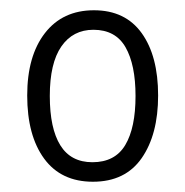

<svg xmlns="http://www.w3.org/2000/svg" viewBox="-20 -743 361 374"><path d="M288 -557Q288 -481 256 -435Q224 -389 161 -389Q99 -389 66 -434Q33 -479 33 -557Q33 -634 67.5 -678.5Q102 -723 163 -723Q224 -723 256 -678.5Q288 -634 288 -557ZM77 -556Q77 -493 97.5 -460Q118 -427 160 -427Q204 -427 224 -460.5Q244 -494 244 -556Q244 -617 224.5 -651Q205 -685 162 -685Q122 -685 99.5 -652.5Q77 -620 77 -556Z"/></svg>

Font: Noto Sans Gurmukhi UI Condensed Light
Style: Regular
Weight: 300
Width: 3
Designer: Jelle Bosma - Monotype Design Team
Foundry: Monotype Imaging Inc.
Version: Version 2.004; ttfautohint (v1.8.4.7-5d5b)